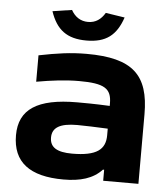

<svg xmlns="http://www.w3.org/2000/svg" viewBox="-51 -728 681 782"><g transform="rotate(5 290.0 -336.5)"><path d="M287 -509C222 -509 167 -501 92 -486V-378C154 -389 212 -396 266 -396C370 -396 399 -377 399 -316V-306C336 -309 291 -309 266 -309C103 -309 29 -260 29 -154C29 -44 99 9 237 9C306 9 358 -6 394 -45H399V0H543V-284C543 -445 476 -509 287 -509ZM133 -670 212 -682C227 -655 250 -639 281 -639C312 -639 334 -655 350 -682L428 -670C403 -596 361 -563 281 -563C201 -563 158 -596 133 -670ZM172 -157C172 -198 204 -217 274 -217C303 -217 354 -215 399 -213V-186C399 -128 364 -99 263 -99C201 -99 172 -117 172 -157Z"/></g></svg>

Font: LT Wave Bold
Style: Regular
Weight: 700
Designer: Daniel Lyons
Version: Version 2.5 (Glyphs App)